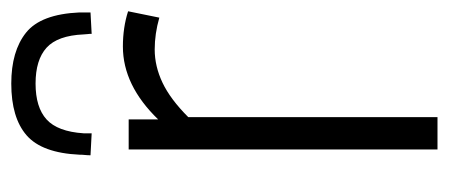

<svg xmlns="http://www.w3.org/2000/svg" viewBox="-242 -534 777 332"><g transform="rotate(-90 146.0 -368.5)"><path d="M105 -534V-483Q164 -544 231 -544Q264 -544 292 -535L281 -481Q253 -489 226 -489Q197 -489 168.5 -475.5Q140 -462 109 -431V0H53V-534ZM167 -737Q223 -737 255 -711.5Q287 -686 290 -619Q290 -610 290 -600L253 -598Q253 -602 252.5 -605.5Q252 -609 252 -612Q250 -657 229 -676Q208 -695 167 -695Q126 -695 105 -676Q84 -657 81 -612Q81 -605 81 -598L43 -600Q43 -605 43.5 -609.5Q44 -614 44 -619Q47 -684 77.5 -710.5Q108 -737 167 -737Z"/></g></svg>

Font: Georama SemiCondensed Light
Style: Regular
Weight: 300
Width: 4
Designer: Jean-Baptiste Levee
Foundry: Production Type
Version: Version 1.000